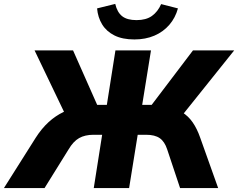

<svg xmlns="http://www.w3.org/2000/svg" viewBox="-58 -963 1219 983"><path d="M-38 0 125 -258Q155 -305 190.5 -337.5Q226 -370 267 -389.5Q308 -409 355 -418L280 -369L119 -705H316L448 -407L425 -426H489L533 -705H715L670 -426H733L704 -407L930 -705H1141L872 -369L796 -418Q841 -409 873.5 -389Q906 -369 928.5 -336.5Q951 -304 967 -258L1059 0H864L798 -198Q785 -238 760 -255.5Q735 -273 690 -273H647L603 0H422L465 -273H421Q377 -273 347 -256Q317 -239 293 -198L170 0ZM630 -761Q569 -761 528 -781.5Q487 -802 465 -838Q443 -874 439 -920L532 -943Q542 -900 567.5 -880Q593 -860 641 -860Q690 -860 720 -881.5Q750 -903 767 -942L853 -920Q840 -872 809 -836Q778 -800 732.5 -780.5Q687 -761 630 -761Z"/></svg>

Font: Nunito Sans 10pt Black
Style: Italic
Weight: 900
Italic angle: -9°
Designer: Vernon Adams
Foundry: Vernon Adams
Version: Version 3.101;gftools[0.9.27]